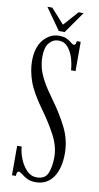

<svg xmlns="http://www.w3.org/2000/svg" viewBox="-95 -882 484 938"><g transform="rotate(10 147.0 -413.0)"><path d="M153 13.5Q126.5 13.5 109.5 4.5Q92.5 -4.5 81.5 -13.8Q70.5 -23 63 -23Q53 -23 53 0H33.5V-146H56Q57.5 -118 70 -86.5Q82.5 -55 103.8 -32.8Q125 -10.5 153.5 -10.5Q196 -10.5 209 -43.8Q222 -77 222 -122.5Q222 -176.5 192 -232.2Q162 -288 125 -338.5Q69 -415.5 51 -467.8Q33 -520 33 -566.5Q33 -635 65.2 -673Q97.5 -711 143 -711Q167.5 -711 182.2 -703.2Q197 -695.5 205.8 -687.8Q214.5 -680 220.5 -680Q230.5 -680 231.5 -700H251V-555H228.5Q227 -584 217.8 -614.5Q208.5 -645 190.5 -666.2Q172.5 -687.5 144.5 -687.5Q116.5 -687.5 97.8 -665Q79 -642.5 79 -597Q79 -568.5 86.2 -540.2Q93.5 -512 112 -478.2Q130.5 -444.5 163.5 -399.5Q206.5 -341.5 238 -279.5Q269.5 -217.5 269.5 -150Q269.5 -73 238.5 -29.8Q207.5 13.5 153 13.5ZM136.5 -733.5 61 -840.5H85.5L151 -767.5L216 -840.5H240.5L165.5 -733.5Z"/></g></svg>

Font: Imbue 50pt Light
Style: Regular
Weight: 300
Designer: Tyler Finck
Foundry: Etcetera Type Company
Version: Version 1.102; ttfautohint (v1.8.3)